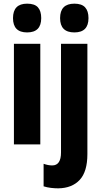

<svg xmlns="http://www.w3.org/2000/svg" viewBox="-20 -788 554 1048"><path d="M128 -768Q169 -768 187 -748Q205 -728 205 -689Q205 -611 128 -611Q51 -611 51 -689Q51 -768 128 -768ZM200 -549V0H56V-549ZM308 -689Q308 -768 386 -768Q426 -768 444.5 -748Q463 -728 463 -689Q463 -611 386 -611Q308 -611 308 -689ZM298 240Q278 240 257.5 237.5Q237 235 218 229V106Q243 115 265 115Q313 115 313 44V-549H457V53Q457 149 415 194Q373 239 298 240Z"/></svg>

Font: Noto Sans Tamil ExtraCondensed ExtraBold
Style: Regular
Weight: 800
Width: 2
Designer: Jelle Bosma - Monotype Design Team
Foundry: Monotype Imaging Inc.
Version: Version 2.004; ttfautohint (v1.8.4.7-5d5b)